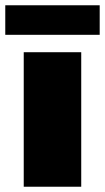

<svg xmlns="http://www.w3.org/2000/svg" viewBox="-46 -708 398 728"><path d="M44 0V-510H262V0ZM-26 -576V-688H332V-576Z"/></svg>

Font: Saira Black
Style: Regular
Weight: 900
Designer: Hector Gatti with collaboration of the Omnibus-Type team
Foundry: Omnibus-Type
Version: Version 1.100; ttfautohint (v1.8.3)